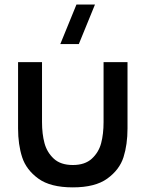

<svg xmlns="http://www.w3.org/2000/svg" viewBox="-20 -815 644 850"><path d="M329 -620H247L318.5 -795H400.5ZM60 -246.5V-540H166V-274.5Q166 -222 177 -181.2Q188 -140.5 218.2 -112.5Q248.5 -84.5 302.5 -84.5Q356 -84.5 386.5 -112.5Q417 -140.5 427.8 -181.2Q438.5 -222 438.5 -274.5V-540H544.5V-246.5Q544.5 -175 526.8 -119.2Q509 -63.5 455.2 -24.5Q401.5 14.5 302.5 14.5Q203 14.5 149.5 -24.5Q96 -63.5 78 -119.2Q60 -175 60 -246.5Z"/></svg>

Font: Vela Sans SemBd
Style: Regular
Weight: 600
Designer: Principal design: Mikhail Sharanda - project Manrope.
Design modification: Ravid Balaliev
Foundry: Mikhail Sharanda
Version: Version 1.001